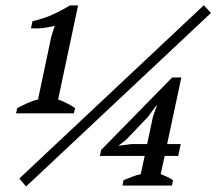

<svg xmlns="http://www.w3.org/2000/svg" viewBox="-20 -691 809 718"><path d="M256.3 -267.1H40L44.4 -286.6Q50.3 -290 59.1 -294.4Q67.9 -298.8 78.1 -303.5Q88.4 -308.1 99.6 -312.3Q110.8 -316.4 122.1 -318.8L171.4 -552.2L184.6 -594.7Q172.9 -591.8 162.6 -589.6Q152.3 -587.4 142.1 -586.2Q131.8 -585 120.6 -584.7Q109.4 -584.5 95.7 -585L101.6 -611.8Q142.6 -621.1 175.8 -636Q209 -650.9 242.2 -670.9H272L197.3 -318.8Q206.5 -315.9 216.3 -311.5Q226.1 -307.1 234.9 -302.5Q243.7 -297.9 250.5 -293.7Q257.3 -289.6 260.7 -286.6ZM742.2 -671.4 769 -642.6 77.6 6.3 52.2 -23.4ZM623 2.9H438L441.9 -17.1Q459.5 -24.4 476.1 -30.8Q492.7 -37.1 506.3 -39.6L521 -107.9H353.5L358.4 -130.4L624 -401.4H658.2L605 -152.3H655.8L646.5 -107.9H595.7L581.1 -39.6Q593.3 -35.2 605.2 -29.5Q617.2 -23.9 627 -17.1ZM552.2 -255.9 566.9 -296.4H564.5L533.7 -254.4L450.7 -167.5L422.4 -146L473.1 -152.3H530.3Z"/></svg>

Font: PT Astra Serif
Style: Italic
Weight: 400
Italic angle: -16°
Designer: A.Korolkova, I. Chaeva
Foundry: ParaType Ltd
Version: Version 1.001